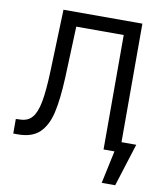

<svg xmlns="http://www.w3.org/2000/svg" viewBox="-95 -783 874 1039"><g transform="rotate(10 342.0 -263.5)"><path d="M17.6 -80.1 38.1 -81.1Q82 -81.1 106.2 -108.9Q130.4 -136.7 141.8 -197.5Q153.3 -258.3 157.2 -367.2L168.9 -707H602.5V-55.7H683.6L609.4 179.7H535.2L573.7 0H513.7V-628.9H252.9L242.2 -349.6Q236.8 -226.6 219.7 -152.6Q202.6 -78.6 161.4 -39.3Q120.1 0 43.9 0H17.6Z"/></g></svg>

Font: Pretendard JP
Style: Regular
Weight: 400
Designer: Base glyphs from Inter by Rasmus Andersson; Hangeul glyphs from Noto Sans CJK(Source Han Sans) by Jang Soo-young and Kan
Foundry: Kil Hyung-jin
Version: Version 1.309